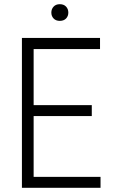

<svg xmlns="http://www.w3.org/2000/svg" viewBox="-20 -891 537 911"><path d="M415.5 -340.3H139.6V-51.8H457V0H84V-710.9H454.6V-658.2H139.6V-392.1H415.5ZM223.6 -831.1Q223.6 -848.1 234.4 -859.6Q245.1 -871.1 263.7 -871.1Q282.7 -871.1 293.5 -859.6Q304.2 -848.1 304.2 -831.1Q304.2 -814.5 293.5 -803.2Q282.7 -792 263.7 -792Q245.1 -792 234.4 -803.2Q223.6 -814.5 223.6 -831.1Z"/></svg>

Font: MAUL Condensed Light
Style: Light
Weight: 300
Designer: MAUL
Version: Version 2.137; 2017; ttfautohint (v1.8.3)